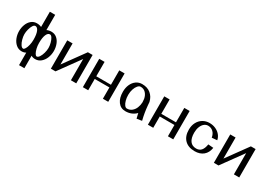

<svg xmlns="http://www.w3.org/2000/svg" viewBox="14 -1775 4177 2989"><g transform="rotate(30 2103.0 -280.0)"><path d="M574 -260Q574 -218 560.5 -169Q547 -120 525 -87Q503 -54 479 -54Q463 -54 446 -83Q429 -112 418 -158.5Q407 -205 407 -255Q407 -351 429 -403.5Q451 -456 489 -456Q511 -456 530.5 -425Q550 -394 562 -347.5Q574 -301 574 -260ZM308 -255Q308 -205 297 -158.5Q286 -112 269 -83Q252 -54 236 -54Q212 -54 190 -87Q168 -120 154.5 -169Q141 -218 141 -260Q141 -301 153 -347.5Q165 -394 184.5 -425Q204 -456 226 -456Q264 -456 286 -403.5Q308 -351 308 -255ZM479 -6Q537 -6 580.5 -43Q624 -80 647 -138.5Q670 -197 670 -260Q670 -323 649 -379Q628 -435 587 -469.5Q546 -504 489 -504Q441 -504 406 -486V-760H310V-486Q276 -504 226 -504Q170 -504 128.5 -469Q87 -434 66 -378Q45 -322 45 -260Q45 -197 68 -138.5Q91 -80 134.5 -43Q178 -6 236 -6Q277 -6 310 -25V200H406V-25Q437 -6 479 -6Z M863 -131V-510H767V0H850L1127 -382V0H1223V-510H1138Z M1702 -251H1438V-510H1342V0H1438V-203H1702V0H1798V-510H1702Z M2264 -260Q2262 -207 2243 -160Q2224 -113 2187.5 -83.5Q2151 -54 2101 -54Q2078 -54 2058 -80Q2038 -106 2025.5 -151.5Q2013 -197 2013 -251Q2013 -305 2028.5 -352Q2044 -399 2068.5 -427.5Q2093 -456 2120 -456Q2176 -456 2212 -417.5Q2248 -379 2259 -319Q2260 -297 2264 -260ZM2311 7 2403 -7Q2372 -127 2360 -262Q2360 -290 2356 -313Q2355 -316 2355 -323H2354Q2336 -402 2276 -453Q2216 -504 2120 -504Q2061 -504 2014.5 -471Q1968 -438 1942.5 -380.5Q1917 -323 1917 -251Q1917 -139 1966 -72.5Q2015 -6 2101 -6Q2160 -6 2208 -26.5Q2256 -47 2290 -83Q2299 -37 2311 7Z M2871 -251H2607V-510H2511V0H2607V-203H2871V0H2967V-510H2871Z M3101 -254Q3101 -136 3165.5 -71Q3230 -6 3346 -6Q3440 -6 3499.5 -55.5Q3559 -105 3573 -197L3479 -205Q3467 -128 3434.5 -91Q3402 -54 3346 -54Q3273 -54 3235 -105Q3197 -156 3197 -254Q3197 -312 3214.5 -358Q3232 -404 3263 -430Q3294 -456 3332 -456Q3387 -456 3424.5 -420.5Q3462 -385 3473 -322L3567 -330Q3558 -380 3525 -419.5Q3492 -459 3441.5 -481.5Q3391 -504 3332 -504Q3265 -504 3212.5 -472Q3160 -440 3130.5 -383.5Q3101 -327 3101 -254Z M3793 -131V-510H3697V0H3780L4057 -382V0H4153V-510H4068Z"/></g></svg>

Font: LXGW Marker Gothic
Style: Regular
Weight: 400
Version: Version 1.001